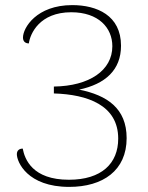

<svg xmlns="http://www.w3.org/2000/svg" viewBox="-20 -720 581 752"><path d="M251 12C383 12 476 -52 476 -179C476 -296 399 -347 290 -369C393 -391 454 -446 454 -541C454 -660 359 -700 263 -700C123 -700 70 -611 70 -573C70 -556 81 -550 93 -550C98 -588 135 -672 259 -672C366 -672 420 -611 420 -539C420 -444 330 -383 191 -381V-354C323 -350 443 -308 443 -177C443 -80 378 -16 250 -16C107 -16 77 -96 69 -138C56 -138 46 -131 46 -116C46 -86 87 12 251 12Z"/></svg>

Font: Arima Koshi Thin
Style: Regular
Weight: 250
Designer: Joana Correia and Natanael Gama
Foundry: NDISCOVER
Version: Version 1.019;PS 001.019;hotconv 1.0.88;makeotf.lib2.5.64775